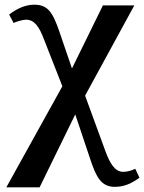

<svg xmlns="http://www.w3.org/2000/svg" viewBox="-20 -559 615 819"><path d="M7 240H149L301 -71L364 117C390 196 411 238 470 238C512 238 543 222 575 199L557 161C545 167 524 174 506 174C469 174 448 136 429 84L343 -151L553 -536H419L287 -267L234 -422C205 -507 184 -539 126 -539C86 -539 49 -520 19 -497L38 -461C50 -467 77 -475 91 -475C128 -475 148 -443 168 -390L246 -191Z"/></svg>

Font: Noto Serif Semi
Style: Regular
Weight: 600
Designer: Monotype Design Team
Foundry: Monotype Imaging Inc.
Version: Version 1.002